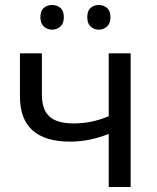

<svg xmlns="http://www.w3.org/2000/svg" viewBox="-20 -750 629 770"><path d="M416 0V-213Q338 -182 262 -182Q60 -182 60 -363V-536H148V-371Q148 -310 178.5 -282.5Q209 -255 276 -255Q348 -255 416 -284V-536H504V0ZM142 -681Q142 -707 156 -718.5Q170 -730 189 -730Q208 -730 222 -718.5Q236 -707 236 -681Q236 -656 222 -643.5Q208 -631 189 -631Q170 -631 156 -643.5Q142 -656 142 -681ZM330 -681Q330 -707 343.5 -718.5Q357 -730 376 -730Q395 -730 409 -718.5Q423 -707 423 -681Q423 -656 409 -643.5Q395 -631 376 -631Q357 -631 343.5 -643.5Q330 -656 330 -681Z"/></svg>

Font: Noto Sans Living
Style: Regular
Weight: 400
Designer: Monotype Design Team
Foundry: Monotype Imaging Inc.
Version: Version 2.013; ttfautohint (v1.8.4.7-5d5b)